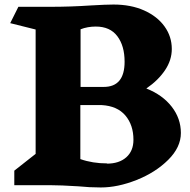

<svg xmlns="http://www.w3.org/2000/svg" viewBox="-20 -816 837 846"><path d="M777 -230Q777 -167 721 -111.5Q665 -56 582 -23Q499 10 424 10Q374 10 326 5Q246 0 202 0H43V-64L137 -138V-686L25 -714L61 -786H201Q292 -786 380 -792Q448 -796 480 -796Q557 -796 615 -770Q673 -744 705 -699.5Q737 -655 737 -600Q737 -551 707 -506.5Q677 -462 626 -427L625 -426Q696 -398 736.5 -346Q777 -294 777 -230ZM402 -699Q366 -699 335 -687V-433H437Q529 -433 529 -544Q529 -614 497 -656.5Q465 -699 402 -699ZM568 -200Q568 -265 532.5 -307Q497 -349 428 -353H408H334V-115Q388 -96 452 -96L451 -95Q505 -95 536.5 -123Q568 -151 568 -200Z"/></svg>

Font: Inknut Antiqua ExtraBold
Style: Regular
Weight: 800
Designer: Claus Eggers Sørensen
Foundry: Claus Eggers Sørensen
Version: Version 1.003; ttfautohint (v1.8.2) -l 8 -r 50 -G 200 -x 14 